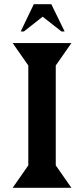

<svg xmlns="http://www.w3.org/2000/svg" viewBox="-20 -889 398 909"><path d="M140 -869H223L286 -740H271L182 -810L93 -740H78ZM40 0 114 -106V-579L40 -685H318L244 -579V-106L318 0Z"/></svg>

Font: Bluu Next Cyrillic
Style: Bold
Weight: 700
Designer: Igor Stepanchenko
Foundry: Igor Stepanchenko
Version: Version 1.000